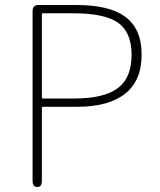

<svg xmlns="http://www.w3.org/2000/svg" viewBox="-20 -746 638 766"><path d="M129 0Q110 0 110 -24V-702Q110 -726 134 -726H285Q414 -726 477 -681Q545 -633 545 -528.5Q545 -424 479 -372Q413 -320 289 -320H152Q147 -320 147 -315V-24Q147 0 129 0ZM147 -358Q147 -353 152 -353H276Q394 -353 449.5 -394Q505 -435 505 -527.5Q505 -620 447 -658Q394 -693 272 -693H152Q147 -693 147 -688Z"/></svg>

Font: Resource Han Rounded KR ExtraLight
Style: Regular
Weight: 250
Designer: Cyano Hao (round all glyphs); Ryoko NISHIZUKA 西塚涼子 (kana, bopomofo & ideographs); Paul D. Hunt (Latin, Greek & Cyrillic)
Foundry: Cyano Hao
Version: 0.990